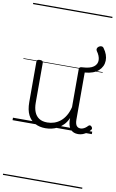

<svg xmlns="http://www.w3.org/2000/svg" viewBox="-140 -1025 934 1541"><g transform="rotate(10 327.0 -255.0)"><path d="M270 18Q222 18 185 -1.5Q148 -21 127.5 -61.5Q107 -102 107 -166V-496Q107 -505 113 -509.5Q119 -514 132 -514Q146 -514 152.5 -509.5Q159 -505 159 -496V-171Q159 -127 171.5 -95.5Q184 -64 210 -47Q236 -30 277 -30Q306 -30 333 -39Q360 -48 383 -66.5Q406 -85 424 -115Q442 -145 452 -186V-496Q452 -506 458.5 -510.5Q465 -515 479 -515Q541 -518 569.5 -539.5Q598 -561 597 -594.5Q596 -628 569 -665Q563 -675 566.5 -685Q570 -695 580 -701.5Q590 -708 601 -707.5Q612 -707 619 -697Q655 -648 653.5 -599.5Q652 -551 614.5 -517Q577 -483 504 -477V-93Q504 -73 508.5 -58.5Q513 -44 523 -36.5Q533 -29 547 -29Q557 -29 567 -32.5Q577 -36 587 -43Q597 -50 607 -61Q613 -67 620 -66.5Q627 -66 633 -59Q638 -54 639.5 -47Q641 -40 636 -34Q625 -19 609 -7Q593 5 575 12Q557 19 537 19Q517 19 502 13Q487 7 476 -5Q465 -17 459 -35Q453 -53 452 -76V-97Q437 -63 415.5 -41Q394 -19 370 -6Q346 7 320.5 12.5Q295 18 270 18ZM0 436H646V446H0ZM0 -20H646V0H0ZM0 -505H646V-500H0ZM0 -956H646V-946H0Z"/></g></svg>

Font: Playwrite HU Guides
Style: Regular
Weight: 400
Designer: Veronika Burian, José Scaglione
Foundry: TypeTogether
Version: Version 1.003